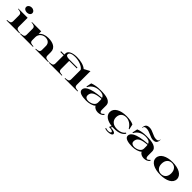

<svg xmlns="http://www.w3.org/2000/svg" viewBox="633 -3148 5711 5711"><g transform="rotate(45 3488.5 -292.5)"><path d="M18 -21V0H561V-21C485 -28 406 -26 406 -124V-500L18 -499V-483C101 -476 173 -463 173 -376V-124C173 -27 104 -28 18 -21ZM279 -593C356 -593 409 -637 409 -696C409 -753 356 -802 279 -802C199 -802 146 -753 146 -696C146 -637 199 -593 279 -593Z M1616 -124V-268C1616 -454 1446 -514 1267 -514C1151 -514 1038 -474 976 -392V-500H586V-483C669 -477 741 -463 741 -376V-124C742 -28 672 -28 586 -21V0H1129V-21C1053 -28 974 -26 974 -124V-253C975 -384 1082 -464 1194 -464C1291 -464 1383 -416 1383 -290V-124C1383 -28 1312 -29 1228 -21V0H1771V-21C1687 -28 1616 -27 1616 -124Z M1796 -21V0H2341V-21C2264 -28 2186 -26 2186 -124V-468H2503V-500H2164C2050 -500 2015 -529 2015 -572C2015 -645 2111 -677 2227 -677C2408 -677 2569 -602 2616 -521V-124C2616 -27 2547 -28 2461 -21V0H3004V-21C2927 -28 2849 -26 2849 -124V-700L2660 -600L2661 -601C2585 -673 2423 -714 2272 -714C2104 -714 1951 -662 1951 -547V-500H1813V-468H1951V-124C1951 -27 1881 -28 1796 -21Z M3375 15C3492 15 3624 -18 3684 -80C3714 -19 3788 17 3869 17C3949 17 4019 -12 4065 -72L4042 -94C4012 -59 3982 -36 3954 -36C3923 -36 3902 -67 3902 -134V-305C3902 -483 3694 -515 3460 -515C3326 -515 3211 -493 3123 -458L3087 -290H3112C3183 -427 3310 -483 3455 -483C3554 -483 3629 -458 3656 -381C3155 -343 3055 -228 3055 -124C3055 -20 3204 15 3375 15ZM3426 -23C3350 -23 3296 -58 3296 -128C3296 -273 3414 -332 3664 -349C3667 -334 3669 -316 3669 -296V-195C3669 -78 3526 -23 3426 -23Z M4545 16C4758 16 4864 -47 4917 -135L4890 -154C4842 -84 4755 -37 4619 -37C4463 -37 4356 -124 4356 -264C4356 -390 4427 -482 4574 -482C4681 -482 4803 -411 4866 -291H4891L4853 -460C4773 -499 4668 -515 4557 -515C4294 -515 4114 -411 4114 -246C4114 -93 4264 -9 4455 11L4420 60V86C4479 86 4576 94 4576 140C4576 173 4525 188 4472 188C4434 188 4396 181 4373 168L4366 196C4393 210 4437 217 4482 217C4567 217 4657 192 4657 139C4657 98 4602 59 4462 59L4491 14C4509 15 4527 16 4545 16Z M5310 15C5427 15 5559 -18 5619 -80C5649 -19 5723 17 5804 17C5884 17 5954 -12 6000 -72L5977 -94C5947 -59 5917 -36 5889 -36C5858 -36 5837 -67 5837 -134V-305C5837 -483 5629 -515 5395 -515C5261 -515 5146 -493 5058 -458L5022 -290H5047C5118 -427 5245 -483 5390 -483C5489 -483 5564 -458 5591 -381C5090 -343 4990 -228 4990 -124C4990 -20 5139 15 5310 15ZM5361 -23C5285 -23 5231 -58 5231 -128C5231 -273 5349 -332 5599 -349C5602 -334 5604 -316 5604 -296V-195C5604 -78 5461 -23 5361 -23ZM5234 -674C5373 -674 5490 -563 5615 -563C5702 -563 5767 -595 5767 -730H5755C5755 -657 5707 -647 5656 -647C5532 -647 5415 -758 5286 -758C5189 -758 5123 -723 5123 -591H5134C5134 -664 5184 -674 5234 -674Z M6495 15C6750 15 6941 -78 6941 -246C6941 -415 6750 -515 6495 -515C6240 -515 6049 -415 6049 -246C6049 -78 6240 15 6495 15ZM6495 -18C6387 -18 6291 -92 6291 -246C6291 -406 6387 -483 6495 -483C6604 -483 6699 -406 6699 -246C6699 -92 6604 -18 6495 -18Z"/></g></svg>

Font: Sprat Extended
Style: Bold
Weight: 700
Width: 9
Designer: Ethan Nakache
Foundry: Collletttivo
Version: Version 2.000;Glyphs 3.2 (3217)